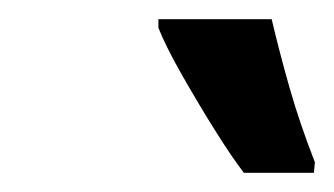

<svg xmlns="http://www.w3.org/2000/svg" viewBox="-20 -786 348 200"><path d="M234 -606Q221 -623 203.5 -651Q186 -679 169.5 -708Q153 -737 145 -757V-766H263Q271 -732 281.5 -695Q292 -658 308 -617L307 -606Z"/></svg>

Font: Noto Sans ExtraCondensed SemiBold
Style: Italic
Weight: 600
Width: 2
Italic angle: -12°
Designer: Monotype Design Team
Foundry: Monotype Imaging Inc.
Version: Version 2.013; ttfautohint (v1.8.4.7-5d5b)